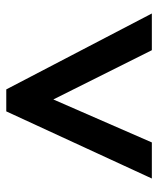

<svg xmlns="http://www.w3.org/2000/svg" viewBox="34 -792 504 612"><g transform="rotate(-90 286.0 -486.0)"><path d="M23 -254 237 -718H307L549 -254H432L275 -568L138 -254Z"/></g></svg>

Font: Noto Sans Adlam New
Style: Bold
Weight: 400
Designer: Mark Jamra, Neil Patel
Foundry: JamraPatel LLC
Version: Version 3.001